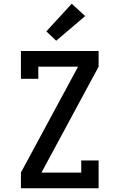

<svg xmlns="http://www.w3.org/2000/svg" viewBox="-20 -1008 640 1028"><path d="M92 0V-84L398 -651H185V-586H92V-735H508V-651L202 -84H415V-149H508V0ZM281 -790 228 -840 364 -988 436 -922Z"/></svg>

Font: Iosevka Slab Medium Extended
Style: Regular
Weight: 500
Width: 7
Monospace: yes
Designer: Belleve Invis
Foundry: Belleve Invis
Version: Version 11.1.1; ttfautohint (v1.8.3)